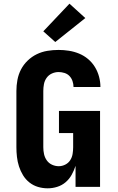

<svg xmlns="http://www.w3.org/2000/svg" viewBox="-20 -1014 640 1042"><path d="M239 8Q212 8 186.5 0.5Q161 -7 140 -23.5Q119 -40 105 -63Q91 -86 83 -111Q75 -136 72 -162.5Q69 -189 69 -215V-520Q69 -550 74.5 -580Q80 -610 94 -637Q108 -664 130.5 -685.5Q153 -707 180 -720Q207 -733 237 -738Q267 -743 298 -743Q326 -743 354.5 -738.5Q383 -734 409.5 -723Q436 -712 458 -693.5Q480 -675 495 -650.5Q510 -626 517.5 -598Q525 -570 525 -542H379Q379 -558 373.5 -574Q368 -590 357 -601.5Q346 -613 330 -618Q314 -623 298 -623Q279 -623 261.5 -615Q244 -607 233 -591.5Q222 -576 218.5 -557.5Q215 -539 215 -520V-215Q215 -196 219 -177.5Q223 -159 234 -143.5Q245 -128 262.5 -120Q280 -112 299 -112Q317 -112 334 -120.5Q351 -129 361 -144.5Q371 -160 374 -178.5Q377 -197 377 -215V-292H300V-412H523V0H390V-114Q382 -89 369 -65.5Q356 -42 336 -25Q316 -8 290.5 0Q265 8 239 8ZM280 -786 215 -844 357 -994 443 -916Z"/></svg>

Font: Iosevka Custom Heavy Extended
Style: Regular
Weight: 900
Width: 7
Monospace: yes
Designer: Belleve Invis
Foundry: Belleve Invis
Version: Version 11.2.4; ttfautohint (v1.8.4)